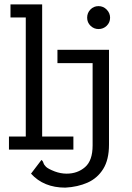

<svg xmlns="http://www.w3.org/2000/svg" viewBox="-20 -685 603 879"><path d="M21 0V-60H98V-605H28V-665H173V-60H316V0ZM431 -552Q410 -552 394.5 -567Q379 -582 379 -604Q379 -626 394 -641.5Q409 -657 431 -657Q453 -657 468.5 -641Q484 -625 484 -604Q484 -582 468.5 -567Q453 -552 431 -552ZM279 174Q180 174 122 110L170 47Q177 53 179 61Q181 69 190.5 78.5Q200 88 231 100Q258 110 285 110Q335 110 369.5 80Q404 50 404 -19V-396H243V-457H479V-23Q479 46 452.5 88.5Q426 131 381 151Q336 171 279 174Z"/></svg>

Font: Inconsolata SemiExpanded
Style: Regular
Weight: 400
Width: 6
Monospace: yes
Designer: Raph Levien, Cyreal, Brenton Simpson
Foundry: Raph Levien, Cyreal, Google
Version: Version 3.100; ttfautohint (v1.8.4.7-5d5b)